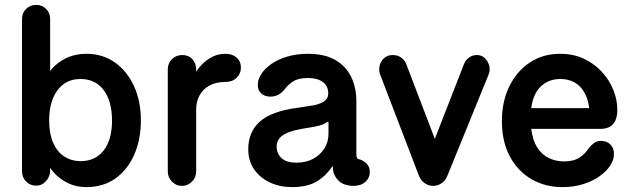

<svg xmlns="http://www.w3.org/2000/svg" viewBox="-20 -750 2584 785"><path d="M333 15Q291 15 257.5 -1.5Q224 -18 201 -43.5Q178 -69 167 -97H185V-59Q186 -30 169 -10.5Q152 9 128 9Q103 9 86.5 -8Q70 -25 70 -50V-672Q70 -697 86.5 -713.5Q103 -730 128 -730Q152 -730 168.5 -713.5Q185 -697 185 -672V-425L168 -435Q184 -463 207.5 -484Q231 -505 262.5 -517.5Q294 -530 333 -530Q400 -530 450 -494.5Q500 -459 528 -397.5Q556 -336 556 -258Q556 -180 529 -118Q502 -56 452 -20.5Q402 15 333 15ZM308 -91Q370 -91 404 -135Q438 -179 438 -257Q438 -336 404 -381.5Q370 -427 309 -427Q249 -427 215 -381Q181 -335 181 -258Q181 -204 197 -167Q213 -130 241.5 -111Q270 -92 308 -91Z M724 10Q700 10 683 -7.5Q666 -25 666 -49V-467Q666 -491 683 -508Q700 -525 725 -525Q751 -525 766.5 -508Q782 -491 782 -467V-413L766 -428Q776 -451 795 -474.5Q814 -498 841 -514Q868 -530 902 -530Q930 -530 947.5 -514.5Q965 -499 965 -473Q965 -449 947.5 -432Q930 -415 902 -415Q863 -415 836 -400Q809 -385 795.5 -359.5Q782 -334 782 -302V-49Q782 -25 765 -7.5Q748 10 724 10Z M1174 15Q1124 15 1083.5 -4Q1043 -23 1019 -57.5Q995 -92 995 -140Q995 -210 1042 -252.5Q1089 -295 1195 -309Q1231 -314 1259.5 -319Q1288 -324 1305 -335.5Q1322 -347 1322 -369Q1322 -387 1313 -401Q1304 -415 1285.5 -423Q1267 -431 1238 -431Q1199 -431 1177.5 -416.5Q1156 -402 1143 -384Q1133 -371 1118.5 -363Q1104 -355 1086 -355Q1062 -355 1048 -368Q1034 -381 1034 -403Q1034 -426 1049 -448.5Q1064 -471 1091 -489.5Q1118 -508 1156 -519Q1194 -530 1239 -530Q1307 -530 1350.5 -505Q1394 -480 1415.5 -436Q1437 -392 1437 -336V-121Q1437 -110 1439.5 -105Q1442 -100 1451 -98Q1466 -94 1479 -81Q1492 -68 1492 -46Q1492 -23 1474 -6.5Q1456 10 1424 10Q1386 9 1365.5 -10Q1345 -29 1341 -58V-69H1338Q1311 -29 1273 -7Q1235 15 1174 15ZM1194 -85Q1230 -85 1259 -100Q1288 -115 1305.5 -142Q1323 -169 1323 -203V-250Q1323 -252 1321.5 -252.5Q1320 -253 1316 -250Q1303 -241 1283.5 -236Q1264 -231 1243 -228Q1222 -225 1203 -221Q1156 -212 1133.5 -195Q1111 -178 1111 -150Q1111 -123 1130.5 -104Q1150 -85 1194 -85Z M1751 10Q1734 10 1718 0Q1702 -10 1693 -31L1534 -446Q1528 -463 1532 -481Q1536 -499 1550 -512Q1564 -525 1586 -525Q1606 -525 1620.5 -514.5Q1635 -504 1641 -488L1772 -145L1741 -139L1877 -488Q1884 -505 1898 -515Q1912 -525 1930 -525Q1949 -525 1962 -512.5Q1975 -500 1980 -482Q1985 -464 1978 -446L1809 -31Q1801 -11 1785 -0.5Q1769 10 1751 10Z M2279 15Q2209 15 2153 -17.5Q2097 -50 2064.5 -110.5Q2032 -171 2032 -255Q2032 -334 2062 -396Q2092 -458 2145.5 -494Q2199 -530 2270 -530Q2325 -530 2368 -509.5Q2411 -489 2441.5 -455.5Q2472 -422 2488 -381.5Q2504 -341 2504 -300Q2504 -264 2487.5 -243.5Q2471 -223 2432 -223H2152Q2158 -176 2177 -146.5Q2196 -117 2224.5 -103.5Q2253 -90 2286 -90Q2326 -90 2350.5 -106.5Q2375 -123 2389 -147Q2398 -157 2409 -165.5Q2420 -174 2438 -174Q2461 -174 2476 -159Q2491 -144 2490 -118Q2490 -96 2474.5 -72.5Q2459 -49 2431.5 -29.5Q2404 -10 2365.5 2.5Q2327 15 2279 15ZM2152 -308H2389Q2382 -364 2351.5 -395.5Q2321 -427 2271 -427Q2224 -427 2192 -397.5Q2160 -368 2152 -308Z"/></svg>

Font: National Park SemiBold
Style: Regular
Weight: 600
Designer: Andrea Herstowski, Ben Hoepner
Version: Version 1.009